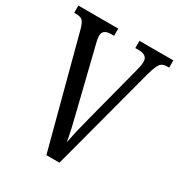

<svg xmlns="http://www.w3.org/2000/svg" viewBox="-170 -828 878 942"><g transform="rotate(30 269.0 -357.0)"><path d="M67 -620Q58 -652 47 -662.5Q36 -673 13 -673H0V-714H226V-673H208Q162 -673 162 -637Q162 -626 164.5 -613Q167 -600 171 -586L252 -258Q264 -211 272 -175.5Q280 -140 286 -105Q293 -141 301 -175.5Q309 -210 322 -259L405 -578Q409 -593 412 -607.5Q415 -622 415 -635Q415 -673 365 -673H346V-714H538V-673H526Q501 -673 489 -658.5Q477 -644 463 -595L305 0H231Z"/></g></svg>

Font: Noto Serif Ethiopic ExtraCondensed
Style: Regular
Weight: 400
Width: 2
Designer: Monotype Design Team
Foundry: Monotype Imaging Inc.
Version: Version 2.102; ttfautohint (v1.8.4.7-5d5b)